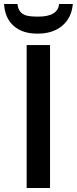

<svg xmlns="http://www.w3.org/2000/svg" viewBox="-39 -939 383 959"><path d="M94.2 0V-713.9H210.9V0ZM152.3 -856Q249.5 -856 256.3 -918.9H324.7Q318.8 -850.1 272 -810.5Q225.1 -771 149.4 -771Q73.2 -770.5 29.3 -809.6Q-14.6 -848.6 -18.6 -918.9H48.3Q52.7 -873.5 91.8 -861.8Q111.3 -856 152.3 -856Z"/></svg>

Font: OpenSans-Semibold
Style: Regular
Weight: 600
Foundry: Ascender Corporation
Version: Version 1.10